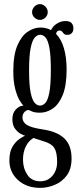

<svg xmlns="http://www.w3.org/2000/svg" viewBox="-20 -662 392 931"><path d="M175 249Q109 249 67.2 211Q25.5 173 25.5 116Q25.5 73.5 41 48.5Q56.5 23.5 74.8 11.5Q93 -0.5 101.5 -4Q95.5 -5 80.8 -12.8Q66 -20.5 53 -37.8Q40 -55 40 -84Q40 -113 55.5 -129.8Q71 -146.5 85.5 -148.5Q92 -150 94 -149.5Q87 -155.5 75.2 -175Q63.5 -194.5 54 -229.8Q44.5 -265 44.5 -317Q44.5 -396 64.5 -442.2Q84.5 -488.5 114.8 -508.5Q145 -528.5 176 -528.5Q204.5 -528.5 227.5 -516Q237.5 -536.5 257 -548.2Q276.5 -560 297 -560Q318.5 -560 327.2 -550Q336 -540 336 -524Q336 -510 328 -501.5Q320 -493 307 -493Q295 -493 290 -498.2Q285 -503.5 281 -508.8Q277 -514 268.5 -514Q254.5 -514 252 -497.5Q277.5 -471.5 290.2 -427.2Q303 -383 303 -325.5Q303 -247 284 -201Q265 -155 235.2 -135.2Q205.5 -115.5 174 -115.5Q150 -115.5 136.5 -121Q123 -126.5 120.5 -128Q118.5 -128.5 117.5 -128.5Q108 -128.5 98.5 -118.5Q89 -108.5 89 -92.5Q89 -70 109.8 -56.5Q130.5 -43 187 -34.5Q256.5 -24.5 291.8 9Q327 42.5 327 106.5Q327 157.5 303.8 188.8Q280.5 220 245.2 234.5Q210 249 175 249ZM174 -150Q188 -150 200 -163Q212 -176 219.2 -213.2Q226.5 -250.5 226.5 -323.5Q226.5 -393.5 219.5 -430.2Q212.5 -467 200.8 -480.2Q189 -493.5 175 -493.5Q161 -493.5 148.8 -480.2Q136.5 -467 128.8 -429.8Q121 -392.5 121 -321Q121 -249 128.8 -212.2Q136.5 -175.5 148.5 -162.8Q160.5 -150 174 -150ZM175 217Q212 217 234.5 190Q257 163 257 123.5Q257 77.5 243.8 56.2Q230.5 35 196 24.5Q181 19.5 165.2 14.5Q149.5 9.5 142.5 7Q119.5 20 105.5 47.5Q91.5 75 91.5 112.5Q91.5 153.5 112.5 185.2Q133.5 217 175 217ZM174 -565.5Q158.5 -565.5 147 -576.8Q135.5 -588 135.5 -603Q135.5 -618.5 147 -630.2Q158.5 -642 174 -642Q188.5 -642 200 -630.2Q211.5 -618.5 211.5 -603Q211.5 -588 200 -576.8Q188.5 -565.5 174 -565.5Z"/></svg>

Font: Imbue 10pt
Style: Regular
Weight: 400
Designer: Tyler Finck
Foundry: Etcetera Type Company
Version: Version 1.102; ttfautohint (v1.8.3)